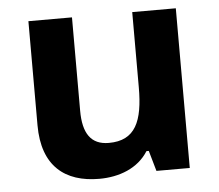

<svg xmlns="http://www.w3.org/2000/svg" viewBox="-45 -595 746 654"><g transform="rotate(-5 328.5 -268.0)"><path d="M579 -546H430V-289C430 -173 403 -109 312 -109C251 -109 224 -149 224 -227V-546H75V-190C75 -50 152 10 269 10C337 10 402 -14 437 -70H445L465 0H579Z"/></g></svg>

Font: Noto Sans Lisu
Style: Bold
Weight: 700
Designer: Monotype Design Team. David Williams.
Foundry: Monotype Imaging Inc.
Version: Version 2.102